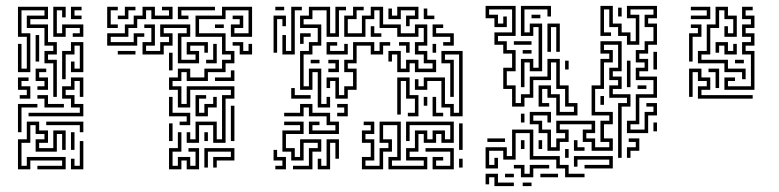

<svg xmlns="http://www.w3.org/2000/svg" viewBox="-20 -569 2644 652"><path d="M161 -240V-354H131V-396H161V-414H131V-474H71V-516H131V-534H53V-456H83V-324H41V-420H53V-336H71V-444H41V-546H143V-504H83V-486H143V-426H173V-384H143V-366H173V-240ZM161 -444V-546H203V-510H191V-534H173V-456H191V-486H263V-444H227V-456H251V-474H203V-444ZM221 -504V-546H257V-534H233V-516H257V-504ZM101 -360V-450H113V-360ZM191 -300V-396H221V-426H263V-324H221V-360H233V-336H251V-414H233V-384H203V-300ZM107 -264V-276H131V-294H101V-336H137V-324H113V-306H143V-264ZM47 -234V-246H71V-264H41V-306H77V-294H53V-276H83V-234ZM77 -174V-186H251V-204H221V-234H191V-276H221V-306H263V-240H251V-294H233V-264H203V-246H233V-216H263V-174ZM131 -204V-234H107V-246H143V-216H197V-204ZM41 -120V-216H107V-204H53V-120ZM41 6V-96H71V-156H113V-126H143V-84H113V-66H161V-126H203V-60H191V-114H173V-54H101V-96H131V-114H101V-144H83V-84H53V-6H71V-36H203V6H107V-6H191V-24H83V6ZM251 -120V-144H137V-156H263V-120ZM221 -60V-120H233V-60ZM221 6V-30H233V-6H251V-90H263V6Z M344 -414V-456H404V-486H434V-516H464V-546H506V-516H554V-534H530V-546H566V-504H494V-534H476V-504H446V-474H416V-444H356V-426H434V-456H470V-444H446V-414ZM344 -474V-546H380V-534H356V-486H380V-474ZM380 -504V-516H404V-546H440V-534H416V-504ZM614 -84V-120H626V-96H644V-156H716V-96H734V-246H764V-264H626V-204H584V-264H554V-306H584V-336H626V-306H674V-336H734V-366H764V-384H734V-444H644V-516H734V-546H836V-444H764V-486H794V-504H770V-516H806V-474H776V-456H824V-534H746V-504H656V-456H746V-396H776V-354H746V-324H686V-294H614V-324H596V-294H566V-276H596V-216H614V-276H776V-234H746V-84H704V-144H656V-84ZM584 -504V-546H710V-534H596V-516H620V-504ZM584 -354V-456H614V-474H536V-456H566V-414H536V-384H464V-426H494V-474H470V-486H506V-414H476V-396H524V-426H554V-444H524V-486H626V-444H596V-366H644V-384H614V-426H686V-390H674V-414H626V-396H656V-354ZM710 -474V-486H740V-474ZM794 -384V-414H770V-426H806V-396H824V-420H836V-384ZM680 -354V-366H704V-420H716V-354ZM380 -384V-396H440V-384ZM554 -330V-390H566V-330ZM710 -294V-306H764V-330H776V-294ZM644 -174V-246H680V-234H656V-186H674V-216H704V-240H716V-204H686V-174ZM590 -144V-156H614V-174H554V-240H566V-186H626V-144ZM764 -90V-210H776V-90ZM554 -90V-150H566V-90ZM554 6V-66H584V-120H596V-54H566V-6H584V-36H626V-6H644V-54H620V-66H656V6H614V-24H596V6ZM674 -90V-120H686V-90ZM674 0V-66H776V-24H716V0H704V-36H764V-54H686V0Z M915 -534V-546H945V-534ZM939 -384V-450H951V-396H969V-546H1005V-534H981V-384ZM1059 -204V-324H1041V-264H999V-396H1029V-426H1059V-474H999V-516H1029V-546H1101V-456H1119V-546H1155V-534H1131V-444H1089V-534H1041V-504H1011V-486H1071V-414H1041V-384H1011V-276H1029V-336H1071V-216H1089V-240H1101V-204ZM1329 -324V-384H1311V-360H1299V-396H1341V-336H1359V-366H1401V-336H1449V-354H1419V-384H1389V-426H1419V-474H1401V-444H1329V-474H1269V-534H1251V-504H1221V-444H1149V-516H1179V-546H1215V-534H1191V-504H1161V-456H1209V-516H1239V-546H1281V-486H1341V-456H1389V-486H1431V-414H1401V-396H1431V-366H1461V-324H1389V-354H1371V-324ZM1359 -480V-516H1389V-534H1341V-504H1299V-540H1311V-516H1329V-546H1401V-504H1371V-480ZM1419 -504V-540H1431V-516H1455V-504ZM909 -390V-516H951V-480H939V-504H921V-390ZM1485 -414V-426H1509V-444H1449V-486H1485V-474H1461V-456H1521V-414ZM1239 -444V-480H1251V-456H1275V-444ZM999 -420V-456H1035V-444H1011V-420ZM1359 -390V-414H1335V-426H1371V-390ZM1119 -234V-294H1101V-270H1089V-306H1131V-246H1149V-276H1179V-324H1149V-366H1179V-426H1251V-396H1269V-426H1305V-414H1281V-384H1239V-414H1191V-354H1161V-336H1191V-264H1161V-234ZM1089 -384V-426H1125V-414H1101V-396H1149V-420H1161V-384ZM1449 -390V-420H1461V-390ZM1509 -174V-204H1479V-294H1431V-264H1389V-300H1401V-276H1419V-306H1491V-216H1521V-186H1539V-384H1491V-366H1521V-240H1509V-354H1479V-396H1551V-174ZM1035 -354V-366H1065V-354ZM1095 -324V-336H1119V-354H1095V-366H1131V-324ZM1365 -174V-186H1389V-234H1359V-294H1341V-180H1329V-306H1371V-246H1401V-174ZM969 -234V-270H981V-246H1035V-234ZM1419 -210V-240H1431V-210ZM1449 -174V-240H1461V-186H1485V-174ZM1029 -114V-156H1065V-144H1041V-126H1119V-144H1089V-174H1029V-204H1011V-174H945V-186H999V-216H1041V-186H1101V-156H1131V-114ZM1125 -174V-186H1149V-204H1125V-216H1161V-174ZM975 6V-6H1029V-66H1059V-84H1011V-24H969V-54H939V-126H999V-144H945V-156H1011V-114H951V-66H981V-36H999V-96H1071V-54H1041V6ZM1209 6V-36H1239V-84H1209V-126H1239V-144H1215V-156H1251V-114H1221V-96H1251V-24H1221V-6H1269V-66H1299V-84H1269V-156H1341V-24H1311V-6H1419V-24H1359V-66H1389V-126H1431V-96H1449V-126H1491V-96H1509V-144H1371V-90H1359V-156H1521V-84H1479V-114H1461V-84H1419V-114H1401V-54H1371V-36H1431V6H1299V-36H1329V-144H1281V-96H1311V-54H1281V6ZM1539 -60V-150H1551V-60ZM1059 6V-30H1071V-6H1089V-96H1131V-30H1119V-84H1101V6ZM1449 6V-36H1485V-24H1461V-6H1509V-54H1425V-66H1521V6ZM915 6V-6H939V-24H909V-60H921V-36H951V6ZM1539 0V-30H1551V0Z M1869 -177V-237H1839V-267H1821V-219H1845V-207H1809V-279H1851V-249H1881V-189H1929V-207H1899V-267H1869V-357H1851V-297H1791V-237H1761V-207H1719V-267H1689V-339H1719V-387H1689V-417H1659V-459H1719V-537H1641V-519H1671V-489H1689V-513H1701V-477H1659V-507H1629V-549H1731V-447H1671V-429H1701V-399H1731V-327H1701V-279H1731V-219H1749V-249H1779V-309H1839V-369H1881V-279H1911V-219H1941V-177ZM1749 -273V-369H1791V-339H1809V-477H1791V-447H1749V-549H1851V-513H1839V-537H1761V-459H1779V-489H1821V-327H1779V-357H1761V-273ZM2109 -117V-159H2139V-249H2199V-297H2139V-339H2169V-357H2139V-399H2169V-429H2199V-477H2169V-519H2199V-537H2121V-519H2151V-417H2109V-447H2079V-477H2049V-537H2031V-459H2055V-447H2019V-549H2061V-489H2091V-459H2121V-429H2139V-507H2109V-549H2211V-507H2181V-489H2211V-417H2181V-387H2151V-369H2181V-327H2151V-309H2211V-237H2151V-147H2121V-129H2169V-189H2199V-207H2175V-219H2211V-177H2181V-117ZM2079 -513V-543H2091V-513ZM1785 -507V-519H1815V-507ZM1839 -393V-489H1881V-393H1869V-477H1851V-393ZM2079 -33V-219H2109V-237H2049V-279H2079V-297H2049V-339H2079V-417H2031V-399H2061V-357H2031V-267H2001V-189H2061V-147H2031V-99H2061V-57H1989V-87H1959V-129H1989V-147H1881V-129H1911V-87H1881V-57H1839V-117H1809V-147H1779V-189H1851V-153H1839V-177H1791V-159H1821V-129H1851V-69H1869V-99H1899V-117H1869V-159H2001V-117H1971V-99H2001V-69H2049V-87H2019V-159H2049V-177H1989V-279H2019V-369H2049V-387H2019V-429H2091V-327H2061V-309H2091V-267H2061V-249H2121V-207H2091V-33ZM1725 -417V-429H1785V-417ZM1755 -387V-399H1785V-387ZM2199 -333V-393H2211V-333ZM1899 -333V-363H1911V-333ZM2109 -273V-363H2121V-273ZM2145 -267V-279H2175V-267ZM2019 -213V-243H2031V-213ZM1749 -153V-183H1761V-153ZM2199 -123V-153H2211V-123ZM1899 33V3H1869V-27H1779V-117H1731V-27H1689V-57H1641V-9H1659V-33H1671V3H1629V-69H1701V-39H1719V-129H1791V-39H1881V-9H1911V21H1965V33ZM1635 -87V-99H1695V-87ZM2109 -33V-69H2139V-87H2115V-99H2151V-57H2121V-33ZM1749 -63V-93H1761V-63ZM1809 -63V-93H1821V-63ZM1929 -57V-93H1941V-69H1965V-57ZM1899 -33V-63H1911V-33ZM1965 3V-9H2049V-27H1941V-3H1929V-39H2061V3ZM1749 33V3H1725V-9H1761V21H1779V-9H1845V3H1791V33ZM1659 63V33H1641V57H1629V21H1671V51H1725V63ZM1695 33V21H1725V33ZM1815 33V21H1875V33ZM1755 63V51H1785V63Z M2326 -504V-516H2380V-534H2326V-546H2392V-504ZM2500 -300V-324H2440V-354H2350V-396H2380V-486H2410V-546H2452V-516H2482V-444H2440V-480H2452V-456H2470V-504H2440V-534H2422V-474H2392V-384H2362V-366H2452V-336H2512V-300ZM2440 -264V-306H2476V-294H2452V-276H2530V-384H2500V-426H2530V-444H2500V-486H2530V-504H2500V-546H2536V-534H2512V-516H2542V-474H2512V-456H2542V-414H2512V-396H2542V-264ZM2320 -360V-456H2350V-474H2326V-486H2362V-444H2332V-360ZM2440 -384V-414H2422V-390H2410V-426H2452V-396H2470V-420H2482V-384ZM2476 -354V-366H2506V-354ZM2350 -234V-276H2380V-294H2350V-324H2332V-240H2320V-336H2362V-306H2392V-264H2362V-246H2536V-234ZM2410 -270V-324H2386V-336H2422V-270Z"/></svg>

Font: Rubik Maze
Style: Regular
Weight: 400
Designer: Hubert and Fischer, NaN
Foundry: Hubert and Fischer, NaN
Version: Version 2.200